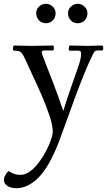

<svg xmlns="http://www.w3.org/2000/svg" viewBox="-69 -677 562 1008"><path d="M441 -412Q429 -412 422 -398Q399 -353 374.5 -293Q350 -233 326 -168Q302 -103 280.5 -42.5Q259 18 242 63Q189 200 133 255.5Q77 311 18 311Q-11 311 -29.5 299.5Q-48 288 -48.5 267.5Q-49 247 -25 221Q-25 221 -6 231Q13 241 39 241Q64 241 88.5 223Q113 205 134.5 176.5Q156 148 172.5 116.5Q189 85 198.5 57.5Q208 30 208 15Q208 -17 192 -66.5Q176 -116 151.5 -172.5Q127 -229 101.5 -283Q76 -337 58 -377Q48 -398 38 -404.5Q28 -411 5 -411Q-1 -411 -1 -423Q-1 -428 0.5 -433Q2 -438 5 -438Q33 -438 53 -437Q73 -436 100 -436Q119 -436 146.5 -437Q174 -438 208 -438Q212 -438 213 -434Q214 -430 214 -425Q214 -412 208 -412H163Q150 -412 150 -403Q150 -396 167 -353Q184 -310 210 -242.5Q236 -175 263 -94Q286 -169 307.5 -228.5Q329 -288 343 -330Q357 -372 357 -394Q357 -405 352.5 -408Q348 -411 344 -411H297Q292 -411 292 -422Q292 -427 293.5 -432.5Q295 -438 297 -438Q335 -438 353 -437Q371 -436 393 -436Q411 -436 426 -437Q441 -438 466 -438Q470 -438 471.5 -434Q473 -430 473 -425Q473 -412 466 -412ZM172 -555Q150 -555 135.5 -570.5Q121 -586 121 -608Q121 -629 136.5 -643Q152 -657 172 -657Q192 -657 207.5 -642.5Q223 -628 223 -608Q223 -586 208.5 -570.5Q194 -555 172 -555ZM339 -555Q317 -555 302.5 -570.5Q288 -586 288 -608Q288 -629 304 -643Q320 -657 339 -657Q359 -657 374.5 -642.5Q390 -628 390 -608Q390 -586 376 -570.5Q362 -555 339 -555Z"/></svg>

Font: Sedan
Style: Regular
Weight: 400
Designer: Sebastian Salazar
Foundry: Sebastian Salazar
Version: Version 1.100; ttfautohint (v1.8.4.7-5d5b)